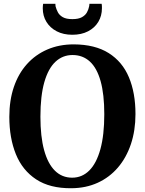

<svg xmlns="http://www.w3.org/2000/svg" viewBox="-20 -988 768 1019"><path d="M359 11Q245 12 172 -36Q99 -84 64.2 -169.8Q29.5 -255.5 29.5 -368Q29.5 -455.5 53.5 -526.2Q77.5 -597 122.8 -647.5Q168 -698 231 -725.2Q294 -752.5 371.5 -752.5Q484.5 -752 557 -706.2Q629.5 -660.5 664.2 -577.8Q699 -495 699 -382.5Q699 -295.5 674.8 -223.2Q650.5 -151 605.8 -98.8Q561 -46.5 498.5 -18Q436 10.5 359 11ZM363 -45Q415.5 -45 453.8 -83Q492 -121 512.8 -196.2Q533.5 -271.5 533.5 -382Q533.5 -487.5 514 -557.2Q494.5 -627 456.8 -661.5Q419 -696 365 -696Q312.5 -696 274.2 -660.2Q236 -624.5 215.2 -551.8Q194.5 -479 194.5 -368.5Q194.5 -263 214.2 -191Q234 -119 271.5 -82Q309 -45 363 -45ZM364 -803.5Q316.5 -803.5 281.2 -821.8Q246 -840 226.5 -871.8Q207 -903.5 207 -944Q207 -951 207.5 -956.8Q208 -962.5 209 -968H274Q274 -965.5 274.2 -961.8Q274.5 -958 275 -954Q279 -938.5 287.2 -922.8Q295.5 -907 313.5 -896.8Q331.5 -886.5 364 -886.5Q396.5 -886.5 414.8 -896.8Q433 -907 441.5 -922.5Q450 -938 453 -954Q454 -958 454.2 -961.8Q454.5 -965.5 454.5 -968H519.5Q520.5 -962.5 520.8 -956.8Q521 -951 521 -944.5Q521 -904 501.8 -872Q482.5 -840 447.2 -821.8Q412 -803.5 364 -803.5Z"/></svg>

Font: Merriweather 36pt
Style: Bold
Weight: 700
Designer: Eben Sorkin
Foundry: Eben Sorkin
Version: Version 2.100